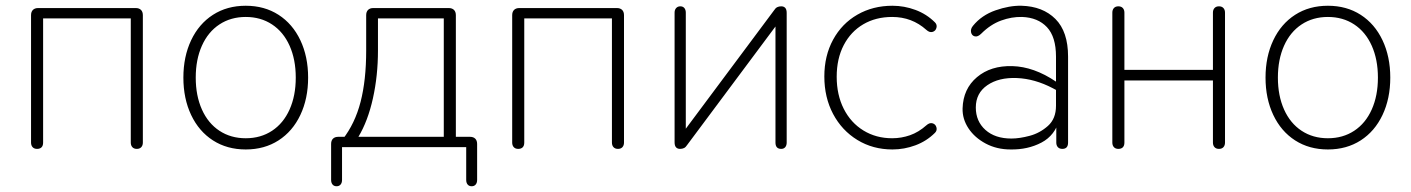

<svg xmlns="http://www.w3.org/2000/svg" viewBox="-20 -512 4910 668"><path d="M88 -16V-459Q88 -471 94.5 -477.5Q101 -484 113 -484H452Q464 -484 470.5 -477.5Q477 -471 477 -459V-16Q477 -6 471.5 0Q466 6 456 6Q446 6 440.5 0Q435 -6 435 -16V-448H130V-16Q130 -5 124.5 0.5Q119 6 109 6Q99 6 93.5 0Q88 -6 88 -16Z M618 -242Q618 -315 645 -372Q672 -429 721 -460.5Q770 -492 835 -492Q900 -492 949 -460.5Q998 -429 1025 -372Q1052 -315 1052 -242Q1052 -169 1025 -112Q998 -55 949 -23.5Q900 8 835 8Q770 8 721 -23.5Q672 -55 645 -112Q618 -169 618 -242ZM1009 -242Q1009 -305 987.5 -353Q966 -401 926.5 -427Q887 -453 835 -453Q783 -453 743.5 -427Q704 -401 682.5 -353Q661 -305 661 -242Q661 -179 682.5 -131Q704 -83 743.5 -57Q783 -31 835 -31Q887 -31 926.5 -57Q966 -83 987.5 -131Q1009 -179 1009 -242Z M1132 114V-11Q1132 -23 1138.5 -29.5Q1145 -36 1157 -36H1198L1172 -27Q1215 -82 1234.5 -157.5Q1254 -233 1254 -336V-459Q1254 -471 1260.5 -477.5Q1267 -484 1279 -484H1541Q1553 -484 1559.5 -477.5Q1566 -471 1566 -459V-17L1547 -36H1615Q1627 -36 1633.5 -29.5Q1640 -23 1640 -11V114Q1640 124 1635 130Q1630 136 1621 136Q1612 136 1607 130Q1602 124 1602 114V0H1170V114Q1170 124 1165 130Q1160 136 1151 136Q1142 136 1137 130Q1132 124 1132 114ZM1524 -36V-448H1295V-336Q1295 -249 1277.5 -170Q1260 -91 1227 -36Z M1762 -16V-459Q1762 -471 1768.5 -477.5Q1775 -484 1787 -484H2126Q2138 -484 2144.5 -477.5Q2151 -471 2151 -459V-16Q2151 -6 2145.5 0Q2140 6 2130 6Q2120 6 2114.5 0Q2109 -6 2109 -16V-448H1804V-16Q1804 -5 1798.5 0.5Q1793 6 1783 6Q1773 6 1767.5 0Q1762 -6 1762 -16Z M2327 -17V-468Q2327 -478 2332.5 -484Q2338 -490 2347 -490Q2356 -490 2361 -484Q2366 -478 2366 -468V-32H2342L2673 -476Q2678 -484 2684 -487Q2690 -490 2698 -490Q2707 -490 2712 -484.5Q2717 -479 2717 -467V-16Q2717 -6 2712 0Q2707 6 2698 6Q2688 6 2683 0.5Q2678 -5 2678 -16V-452H2702L2371 -8Q2366 0 2360 3Q2354 6 2346 6Q2337 6 2332 0.5Q2327 -5 2327 -17Z M2848 -246Q2848 -318 2878.5 -374Q2909 -430 2963 -461Q3017 -492 3085 -492Q3126 -492 3165 -477.5Q3204 -463 3233 -434Q3241 -426 3238 -415Q3235 -404 3224.5 -401Q3214 -398 3203 -408Q3153 -453 3084 -453Q3027 -453 2983.5 -427.5Q2940 -402 2915.5 -355Q2891 -308 2891 -245Q2891 -182 2915.5 -133.5Q2940 -85 2984 -58Q3028 -31 3084 -31Q3116 -31 3146 -41.5Q3176 -52 3203 -76Q3214 -86 3224.5 -83Q3235 -80 3238 -69Q3241 -58 3233 -50Q3204 -21 3165 -6.5Q3126 8 3085 8Q3017 8 2963 -25Q2909 -58 2878.5 -115.5Q2848 -173 2848 -246Z M3329 -135Q3331 -203 3379 -243.5Q3427 -284 3502 -282Q3577 -280 3654 -228L3666 -220L3658 -197L3643 -205Q3580 -238 3517.5 -240.5Q3455 -243 3415 -215.5Q3375 -188 3375 -138Q3375 -90 3408.5 -60Q3442 -30 3499 -30Q3527 -30 3562.5 -39.5Q3598 -49 3626 -74Q3654 -99 3654 -144V-315Q3654 -384 3622.5 -417.5Q3591 -451 3536 -453Q3500 -454 3463 -440.5Q3426 -427 3394 -395Q3382 -383 3371.5 -385.5Q3361 -388 3358.5 -399.5Q3356 -411 3365 -422Q3395 -459 3443.5 -476Q3492 -493 3534 -492Q3608 -490 3652 -446Q3696 -402 3696 -315V-16Q3696 -5 3691 0.5Q3686 6 3676 6Q3666 6 3660.5 0Q3655 -6 3655 -16V-97H3666Q3651 -41 3603.5 -16Q3556 9 3496 8Q3448 8 3409.5 -12.5Q3371 -33 3349.5 -65.5Q3328 -98 3329 -135Z M3850 -16V-468Q3850 -478 3855.5 -484Q3861 -490 3871 -490Q3881 -490 3886.5 -484Q3892 -478 3892 -468V-269H4200V-468Q4200 -478 4205.5 -484Q4211 -490 4221 -490Q4231 -490 4236.5 -484Q4242 -478 4242 -468V-16Q4242 -6 4236.5 0Q4231 6 4221 6Q4211 6 4205.5 0Q4200 -6 4200 -16V-232H3892V-16Q3892 -5 3886.5 0.5Q3881 6 3871 6Q3861 6 3855.5 0Q3850 -6 3850 -16Z M4383 -242Q4383 -315 4410 -372Q4437 -429 4486 -460.5Q4535 -492 4600 -492Q4665 -492 4714 -460.5Q4763 -429 4790 -372Q4817 -315 4817 -242Q4817 -169 4790 -112Q4763 -55 4714 -23.5Q4665 8 4600 8Q4535 8 4486 -23.5Q4437 -55 4410 -112Q4383 -169 4383 -242ZM4774 -242Q4774 -305 4752.5 -353Q4731 -401 4691.5 -427Q4652 -453 4600 -453Q4548 -453 4508.5 -427Q4469 -401 4447.5 -353Q4426 -305 4426 -242Q4426 -179 4447.5 -131Q4469 -83 4508.5 -57Q4548 -31 4600 -31Q4652 -31 4691.5 -57Q4731 -83 4752.5 -131Q4774 -179 4774 -242Z"/></svg>

Font: SN Pro Thin
Style: Regular
Weight: 200
Designer: Tobias Whetton
Foundry: Supernotes
Version: Version 1.003;Glyphs 3.3 (3324)